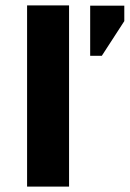

<svg xmlns="http://www.w3.org/2000/svg" viewBox="-20 -689 479 709"><path d="M80 -669H235V0H80ZM313 -668H439V-611L356 -483H313Z"/></svg>

Font: Sarpanch
Style: Bold
Weight: 700
Designer: Manushi Parikh (Devanagari and Latin), Jyotish Sonowal (Devanagari)
Foundry: Indian Type Foundry
Version: Version 2.004;PS 1.0;hotconv 1.0.78;makeotf.lib2.5.61930; tt